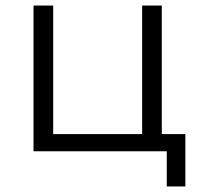

<svg xmlns="http://www.w3.org/2000/svg" viewBox="-20 -546 724 693"><path d="M649 127V-62H564V-526H493V-62H172V-526H101V0H582V127Z"/></svg>

Font: Montserrat Z
Style: Regular
Weight: 400
Designer: Julieta Ulanovsky
Foundry: Julieta Ulanovsky
Version: Version 8.000